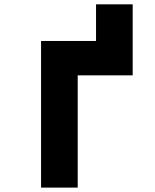

<svg xmlns="http://www.w3.org/2000/svg" viewBox="-20 -853 707 873"><path d="M416.7 -666.7V-833.3H583.3V-510.4H333.3V0H166.7V-666.7Z"/></svg>

Font: Monoid
Style: Bold
Weight: 700
Width: 4
Designer: Andreas Larsen (@larsenwork)
Version: Version 0.61